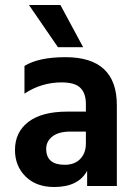

<svg xmlns="http://www.w3.org/2000/svg" viewBox="-20 -745 547 769"><path d="M239 -85Q279 -85 301.5 -108.5Q324 -132 324 -170V-218H262Q215 -218 190 -198.5Q165 -179 165 -149Q165 -85 239 -85ZM329 -61Q294 4 197 4Q125 4 82.5 -38Q40 -80 40 -144Q40 -216 94 -257Q148 -298 250 -298H324V-329Q324 -371 302 -393Q280 -415 227 -415Q146 -415 78 -370V-481Q135 -516 242 -516Q448 -516 448 -324V0H329ZM313 -556H212L96 -725H222Z"/></svg>

Font: Hind Siliguri SemiBold
Style: Regular
Weight: 600
Designer: Jyotish Sonowal
Foundry: Indian Type Foundry
Version: Version 1.001;PS 1.0;hotconv 1.0.86;makeotf.lib2.5.63406; tt